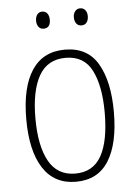

<svg xmlns="http://www.w3.org/2000/svg" viewBox="-52 -795 566 795"><g transform="rotate(-5 231.0 -398.0)"><path d="M413 -316Q413 -184 368 -112.5Q323 -41 232 -41Q142 -41 95.5 -113Q49 -185 49 -317Q49 -449 95.5 -519.5Q142 -590 233 -590Q327 -590 370 -516Q413 -442 413 -316ZM87 -317Q87 -202 122.5 -138.5Q158 -75 232 -75Q306 -75 340.5 -136.5Q375 -198 375 -317Q375 -426 342.5 -491Q310 -556 233 -556Q158 -556 122.5 -494Q87 -432 87 -317ZM125 -719Q125 -735 132.5 -745Q140 -755 153 -755Q167 -755 174.5 -745Q182 -735 182 -719Q182 -684 153 -684Q140 -684 132.5 -694Q125 -704 125 -719ZM282 -720Q282 -735 290 -745Q298 -755 311 -755Q324 -755 332 -745.5Q340 -736 340 -720Q340 -704 332.5 -694Q325 -684 311 -684Q297 -684 289.5 -694Q282 -704 282 -720Z"/></g></svg>

Font: Noto Sans Tamil UI Condensed ExtraLight
Style: Regular
Weight: 200
Width: 3
Designer: Jelle Bosma - Monotype Design Team
Foundry: Monotype Imaging Inc.
Version: Version 2.004; ttfautohint (v1.8.4.7-5d5b)